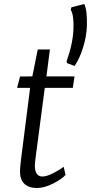

<svg xmlns="http://www.w3.org/2000/svg" viewBox="-20 -943 460 971"><path d="M356.9 -609.4 318.8 -624 316.9 -633.8Q348.6 -721.7 351.6 -796.4Q354 -868.7 337.4 -893.6L340.8 -905.8L405.8 -922.9Q421.9 -891.6 419.4 -810.5Q417.5 -758.3 400.1 -702.4Q382.8 -646.5 356.9 -609.4ZM81.1 -76.2Q81.1 -94.2 86.9 -141.6L132.3 -498.5H66.4L81.5 -556.2L143.6 -556.6L170.9 -692.9H232.4L214.8 -556.6H356.9L348.1 -498.5H206.5L164.1 -176.8Q156.2 -118.7 156.2 -106.9Q156.2 -50.3 194.8 -50.3Q215.8 -50.3 249.3 -67.4Q282.7 -84.5 301.8 -99.6L311.5 -58.6Q294.4 -38.1 249.3 -15.1Q204.1 7.8 166.5 7.8Q125.5 7.8 103.3 -13.4Q81.1 -34.7 81.1 -76.2Z"/></svg>

Font: HaufeMerriweatherSansLt
Style: Italic
Weight: 300
Designer: Eben Sorkin ( eben@eyebytes.com )
Foundry: Eben Sorkin
Version: Version 1.56